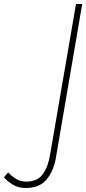

<svg xmlns="http://www.w3.org/2000/svg" viewBox="-199 -720 431 960"><path d="M-158 142 -179 166Q-164 185 -136 202.5Q-108 220 -72 220Q-1 221 35.5 175.5Q72 130 82 60L212 -700H181L52 50Q43 111 16 149.5Q-11 188 -68 188Q-97 188 -119.5 174Q-142 160 -158 142Z"/></svg>

Font: Jost* 200 Thin Italic
Style: Italic
Weight: 200
Italic angle: -10°
Version: Version 3.200; ttfautohint (v0.97) -l 8 -r 50 -G 200 -x 14 -